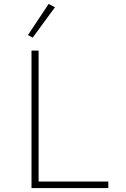

<svg xmlns="http://www.w3.org/2000/svg" viewBox="-20 -955 640 975"><path d="M140 0V-698H176V-33H530V0ZM146 -764 122 -777 227 -935 259 -918Z"/></svg>

Font: IBM Plex Mono ExtraLight
Style: Regular
Weight: 200
Monospace: yes
Designer: Mike Abbink, Paul van der Laan, Pieter van Rosmalen
Foundry: Bold Monday
Version: Version 2.3